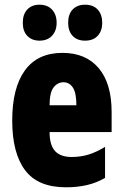

<svg xmlns="http://www.w3.org/2000/svg" viewBox="-20 -787 522 817"><path d="M246 -562Q345 -562 400 -497Q455 -432 455 -310V-225H191Q191 -170 214 -144.5Q237 -119 285 -119Q323 -119 356 -129Q389 -139 427 -162V-30Q391 -9 350 0.5Q309 10 261 10Q141 10 86.5 -63Q32 -136 32 -274Q32 -413 86 -487.5Q140 -562 246 -562ZM250 -437Q225 -437 208 -415Q191 -393 191 -339H305Q305 -392 290 -414.5Q275 -437 250 -437ZM77 -690Q77 -727 96.5 -747Q116 -767 148 -767Q182 -767 201.5 -746Q221 -725 221 -690Q221 -656 201.5 -635Q182 -614 148 -614Q116 -614 96.5 -634Q77 -654 77 -690ZM270 -690Q270 -727 289.5 -747Q309 -767 342 -767Q377 -767 396 -746Q415 -725 415 -690Q415 -656 396 -635Q377 -614 342 -614Q308 -614 289 -634.5Q270 -655 270 -690Z"/></svg>

Font: Noto Sans Thai Looped ExtraCondensed Black
Style: Regular
Weight: 900
Width: 2
Designer: Sasikarn Vongin, Ben Mitchell
Foundry: The Fontpad Ltd
Version: Version 1.001; ttfautohint (v1.8.4.7-5d5b)